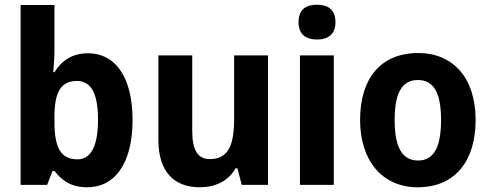

<svg xmlns="http://www.w3.org/2000/svg" viewBox="-20 -781 2073 811"><path d="M210 -578V-760H67V0H179L202 -59H210C242 -18 280 10 349 10C465 10 540 -91 540 -274C540 -457 466 -556 352 -556C284 -556 240 -524 210 -476H205C208 -508 210 -544 210 -578ZM305 -439C366 -439 394 -384 394 -276C394 -165 365 -108 307 -108C235 -108 210 -160 210 -267V-288C210 -388 235 -439 305 -439Z M1112 -547H969V-282C969 -171 947 -109 866 -109C814 -109 792 -149 792 -228V-547H649V-190C649 -56 715 10 824 10C888 10 944 -15 975 -70H983L1001 0H1112Z M1319 -761C1272 -761 1241 -741 1241 -687C1241 -635 1273 -614 1319 -614C1364 -614 1397 -635 1397 -687C1397 -741 1365 -761 1319 -761ZM1390 -547H1247V0H1390Z M1989 -274C1989 -456 1890 -557 1747 -557C1588 -557 1501 -450 1501 -274C1501 -102 1595 10 1744 10C1904 10 1989 -103 1989 -274ZM1647 -274C1647 -385 1676 -443 1745 -443C1815 -443 1843 -384 1843 -274C1843 -164 1815 -103 1746 -103C1676 -103 1647 -164 1647 -274Z"/></svg>

Font: Noto Sans Georgian SemiCondensed Bold
Style: Regular
Weight: 700
Width: 4
Designer: Monotype Design Team, Akaki Razmadze
Foundry: Google LLC
Version: Version 2.005